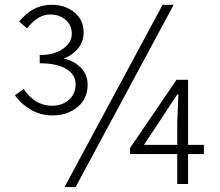

<svg xmlns="http://www.w3.org/2000/svg" viewBox="-20 -762 909 795"><path d="M91.8 -644.5 59.6 -672.9Q115.2 -742.2 193.4 -742.2Q250 -742.2 288.1 -710.9Q326.2 -679.7 326.2 -627.9Q326.2 -589.8 303.7 -562Q281.2 -534.2 244.1 -519.5Q285.2 -510.7 314 -482.4Q342.8 -454.1 342.8 -411.1Q342.8 -353.5 301.3 -318.8Q259.8 -284.2 197.3 -284.2Q148.4 -284.2 107.9 -307.6Q67.4 -331.1 42 -367.2L78.1 -393.6Q124 -324.2 196.3 -324.2Q237.3 -324.2 265.1 -348.6Q293 -373 293 -413.1Q293 -454.1 253.4 -477.1Q213.9 -500 144.5 -500V-534.2Q205.1 -534.2 241.2 -560.1Q277.3 -585.9 277.3 -623Q277.3 -657.2 252 -679.7Q226.6 -702.1 186.5 -702.1Q137.7 -702.1 91.8 -644.5ZM653.3 -742.2H699.2L293 12.7H247.1ZM576.2 -162.1H713.9V-254.9L718.8 -371.1H713.9L654.3 -280.3ZM824.2 -162.1V-124H758.8V0H713.9V-124H518.6V-149.4L710.9 -431.6H758.8V-162.1Z"/></svg>

Font: Gen Shin Gothic Light
Style: Regular
Weight: 200
Designer: [Source Han Sans]
Ryoko NISHIZUKA  (kana & ideographs); Paul D. Hunt (Latin, Greek & Cyrillic); Wenlong ZHANG  (bopomofo
Version: Version 1.002.20150607